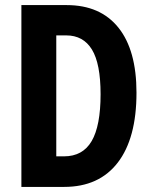

<svg xmlns="http://www.w3.org/2000/svg" viewBox="-20 -734 599 754"><path d="M516 -370Q516 -191 442.5 -95.5Q369 0 232 0H64V-714H242Q374 -714 445 -625.5Q516 -537 516 -370ZM375 -364Q375 -484 341 -539.5Q307 -595 240 -595H201V-120H231Q305 -120 340 -180Q375 -240 375 -364Z"/></svg>

Font: Noto Sans Myanmar ExtraCondensed
Style: Bold
Weight: 700
Width: 2
Designer: Monotype Design Team
Foundry: Monotype Imaging Inc.
Version: Version 2.107; ttfautohint (v1.8.4.7-5d5b)